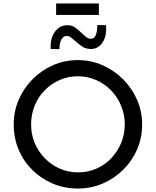

<svg xmlns="http://www.w3.org/2000/svg" viewBox="-20 -1077 897 1105"><path d="M59 -361Q59 -436 87.5 -502.5Q116 -569 167 -620.5Q218 -672 284.5 -701.5Q351 -731 428 -731Q504 -731 570.5 -701.5Q637 -672 688.5 -620.5Q740 -569 769 -502.5Q798 -436 798 -361Q798 -284 769 -217Q740 -150 688.5 -99.5Q637 -49 570.5 -20.5Q504 8 428 8Q351 8 284.5 -20Q218 -48 167 -98Q116 -148 87.5 -215Q59 -282 59 -361ZM159 -360Q159 -303 180 -253.5Q201 -204 238 -166Q275 -128 324 -106.5Q373 -85 430 -85Q486 -85 535 -106.5Q584 -128 620 -166Q656 -204 677 -253.5Q698 -303 698 -361Q698 -418 677 -468.5Q656 -519 619 -557Q582 -595 533 -616.5Q484 -638 428 -638Q371 -638 322 -616Q273 -594 236 -556Q199 -518 179 -467.5Q159 -417 159 -360ZM505 -795Q473 -795 452.5 -809.5Q432 -824 414 -840Q402 -851 390 -860.5Q378 -870 363 -870Q351 -870 341.5 -860.5Q332 -851 327 -834.5Q322 -818 322 -794L272 -795Q269 -834 280.5 -865Q292 -896 314.5 -914Q337 -932 368 -932Q394 -932 413 -918Q432 -904 448 -889Q462 -875 475 -864.5Q488 -854 503 -854Q523 -854 531.5 -875.5Q540 -897 540 -933L590 -932Q594 -891 583.5 -860Q573 -829 552 -812Q531 -795 505 -795ZM303 -1057H549V-991H303Z"/></svg>

Font: Josefin Sans Thin
Style: Regular
Weight: 400
Version: Version 2.000